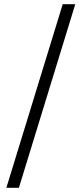

<svg xmlns="http://www.w3.org/2000/svg" viewBox="-20 -730 390 910"><path d="M10.2 160 277.2 -710H336.7L69.6 160Z"/></svg>

Font: Source Sans 3 Variable
Style: Regular
Weight: 200
Designer: Paul D. Hunt
Foundry: Adobe Systems Incorporated
Version: Version 3.026